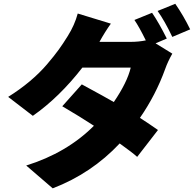

<svg xmlns="http://www.w3.org/2000/svg" viewBox="-20 -898 1040 1019"><path d="M865.2 -693.4 805.7 -668 894.5 -613.3Q870.1 -570.3 856.4 -531.2Q806.6 -393.6 722.7 -272.5Q775.4 -238.3 818.4 -208L708 -65.4Q684.6 -86.9 615.2 -136.7Q465.8 22.5 259.8 101.6L119.1 -19.5Q335 -86.9 478.5 -230.5Q407.2 -277.3 310.5 -334L414.1 -450.2Q543.9 -379.9 584 -356.4Q655.3 -460.9 673.8 -539.1H417Q294.9 -381.8 154.3 -283.2L23.4 -383.8Q85.9 -422.9 138.2 -466.8Q190.4 -510.7 229.5 -556.6Q268.6 -602.5 291.5 -634.3Q314.5 -666 339.8 -707Q376 -764.6 392.6 -826.2L568.4 -772.5Q538.1 -730.5 507.8 -675.8H673.8Q714.8 -675.8 753.9 -683.6Q717.8 -756.8 693.4 -792L787.1 -830.1Q823.2 -777.3 865.2 -693.4ZM816.4 -839.8 910.2 -877.9Q954.1 -814.5 989.3 -742.2L894.5 -702.1Q853.5 -788.1 816.4 -839.8Z"/></svg>

Font: Gen Shin Gothic Monospace Heavy
Style: Bold
Weight: 800
Designer: [Source Han Sans]
Ryoko NISHIZUKA  (kana & ideographs); Paul D. Hunt (Latin, Greek & Cyrillic); Wenlong ZHANG  (bopomofo
Version: Version 1.002.20150607